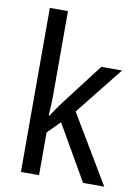

<svg xmlns="http://www.w3.org/2000/svg" viewBox="-86 -818 636 876"><g transform="rotate(10 232.5 -380.0)"><path d="M157 -370Q157 -350 156 -324Q155 -298 153 -276H157Q163 -285 172 -298.5Q181 -312 191 -326Q201 -340 208 -349L351 -536H447L271 -315L459 0H361L214 -255L157 -198V0H73V-760H157Z"/></g></svg>

Font: Noto Sans Display SemiCondensed
Style: Regular
Weight: 400
Width: 4
Version: Version 2.003